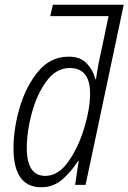

<svg xmlns="http://www.w3.org/2000/svg" viewBox="-20 -780 542 810"><path d="M171 -38Q93 -38 93 -156Q93 -226 114.5 -304.5Q136 -383 176.5 -438Q217 -493 274 -493Q360 -493 360 -386Q360 -322 335.5 -240.5Q311 -159 268.5 -98.5Q226 -38 171 -38ZM154 10Q205 10 243 -23Q281 -56 310 -102H312L297 0H341L502 -760H203L192 -712H438L407 -564Q400 -535 394.5 -505Q389 -475 385 -446H382Q373 -484 346 -512.5Q319 -541 270 -541Q193 -541 141.5 -479Q90 -417 63.5 -327.5Q37 -238 37 -155Q37 10 154 10Z"/></svg>

Font: Noto Sans Display SemiCondensed Light
Style: Italic
Weight: 300
Width: 4
Italic angle: -12°
Designer: Monotype Design Team
Foundry: Monotype Imaging Inc.
Version: Version 1.900